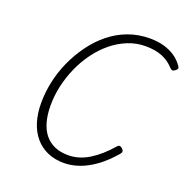

<svg xmlns="http://www.w3.org/2000/svg" viewBox="-189 -1308 1473 1505"><g transform="rotate(20 547.5 -555.5)"><path d="M505 19Q428 19 367.5 -7.5Q307 -34 264.5 -83.5Q222 -133 199.5 -204Q177 -275 177 -364Q177 -452 196.5 -542.5Q216 -633 254.5 -718Q293 -803 347.5 -878Q402 -953 472 -1010Q542 -1067 626.5 -1098.5Q711 -1130 807 -1130Q872 -1130 925 -1115Q978 -1100 1019.5 -1071.5Q1061 -1043 1090 -1000Q1097 -989 1093.5 -980.5Q1090 -972 1075 -962Q1063 -953 1054.5 -954.5Q1046 -956 1032 -970Q993 -1014 935 -1037.5Q877 -1061 796 -1061Q719 -1061 648.5 -1032.5Q578 -1004 517.5 -954.5Q457 -905 408 -838.5Q359 -772 324.5 -694.5Q290 -617 271.5 -535Q253 -453 253 -371Q253 -295 269.5 -235Q286 -175 319 -134Q352 -93 401 -71.5Q450 -50 515 -50Q560 -50 603 -63Q646 -76 687 -101Q728 -126 769.5 -162.5Q811 -199 853 -247Q863 -258 873.5 -256.5Q884 -255 894 -245Q906 -233 906.5 -223Q907 -213 897 -201Q830 -123 763 -74.5Q696 -26 631 -3.5Q566 19 505 19Z"/></g></svg>

Font: Playwrite CU Light
Style: Regular
Weight: 300
Designer: Veronika Burian, José Scaglione
Foundry: TypeTogether
Version: Version 1.002